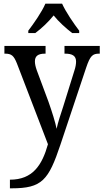

<svg xmlns="http://www.w3.org/2000/svg" viewBox="-20 -786 563 1045"><path d="M134 -619V-606H172C207 -632 244 -667 272 -702C300 -667 339 -632 373 -606H411V-619C382 -657 338 -721 318 -766H227C208 -721 163 -657 134 -619ZM34 192V239H43C209 239 244 195 309 1L449 -418C471 -483 484 -494 520 -494H523V-536H331V-494H334C374 -494 394 -482 394 -451C394 -437 391 -420 385 -402L324 -206C310 -163 296 -122 288 -85C282 -118 263 -178 244 -232L180 -404C173 -424 170 -439 170 -452C170 -480 186 -494 225 -494H228V-536H4V-494H7C43 -494 55 -483 72 -441L241 -1C209 113 158 192 34 192Z"/></svg>

Font: Noto Serif Sinhala SemiCondensed
Style: Regular
Weight: 400
Width: 4
Designer: Jelle Bosma - Monotype Design Team
Foundry: Monotype Imaging Inc.
Version: Version 2.007